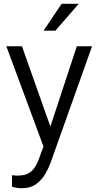

<svg xmlns="http://www.w3.org/2000/svg" viewBox="-20 -770 514 1003"><path d="M94.7 -528.3 243.2 -108.9 381.3 -528.3H460.9L243.2 83Q233.9 107.9 216.6 138.4Q199.2 168.9 169.2 191.2Q139.2 213.4 90.8 213.4Q80.6 213.4 65.2 210.7Q49.8 208 43 206.1L42.5 145Q47.9 146 57.1 146.7Q66.4 147.5 69.8 147.5Q116.7 147.5 142.3 126.2Q168 105 184.6 56.6L207 -4.9L13.2 -528.3ZM207.5 -609.9 301.8 -750H391.1L269.5 -609.9Z"/></svg>

Font: Vazirmatn FD Light
Style: Regular
Weight: 300
Designer: Saber Rastikerdar
Foundry: Saber Rastikerdar
Version: Version 33.003